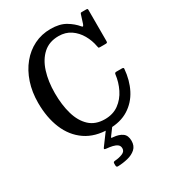

<svg xmlns="http://www.w3.org/2000/svg" viewBox="-236 -893 1160 1281"><g transform="rotate(-30 344.0 -252.5)"><path d="M39 -375Q39 -458.5 62.5 -529Q86 -599.5 128.8 -651.8Q171.5 -704 229.5 -732.8Q287.5 -761.5 356.5 -761.5Q426 -761.5 470.8 -735Q515.5 -708.5 544 -673.5Q550.5 -666 553.8 -668Q557 -670 561.5 -681L582 -745.5Q584 -751 585.5 -753Q587 -755 595 -755H628Q636 -755 638 -752.8Q640 -750.5 640 -743V-505Q640 -496 637 -493.5Q634 -491 624.5 -491H583.5Q572.5 -491 571.5 -494.5Q570.5 -498 568.5 -506.5Q560 -554.5 535.5 -597.2Q511 -640 471.8 -666.8Q432.5 -693.5 379 -693.5Q307 -693.5 260.2 -651.5Q213.5 -609.5 190.8 -537.5Q168 -465.5 168 -375Q168 -284.5 188.8 -213Q209.5 -141.5 254.2 -99.8Q299 -58 371.5 -58Q434.5 -58 478.8 -90.2Q523 -122.5 548.5 -174Q574 -225.5 581 -283.5Q582.5 -295 594.5 -295H638Q652 -295 651 -285.5Q644 -200.5 609.8 -133.5Q575.5 -66.5 513.5 -27.5Q451.5 11.5 362.5 11.5Q255.5 11.5 183.5 -38Q111.5 -87.5 75.2 -174.8Q39 -262 39 -375ZM276.5 243V228.5Q276.5 220.5 280.5 218Q284.5 215.5 292 215Q322.5 213 348.5 202.5Q374.5 192 374.5 168Q374.5 148.5 361 138.2Q347.5 128 326.5 123.2Q305.5 118.5 283 116.5Q268.5 115 266.5 112Q264.5 109 269.5 102L345.5 -1Q349 -6 357.5 -6H386Q397.5 -6 396.5 -3.8Q395.5 -1.5 391.5 4L350 60Q343.5 69 344.8 70.5Q346 72 359.5 73Q401.5 76.5 427 94.8Q452.5 113 452.5 155Q452.5 194 428 216Q403.5 238 365.8 247.2Q328 256.5 289 257.5Q276.5 258 276.5 243Z"/></g></svg>

Font: Besley* Narrow Medium
Style: Regular
Weight: 500
Width: 4
Designer: Owen Earl
Foundry: indestructible type*
Version: Version 3.000; ttfautohint (v1.8.3)